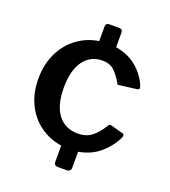

<svg xmlns="http://www.w3.org/2000/svg" viewBox="-136 -841 829 939"><g transform="rotate(20 279.0 -371.0)"><path d="M521 -246C523.7 -255.3 521.7 -261 515 -263L452 -280C448 -281.3 444.8 -281.7 442.5 -281C440.2 -280.3 438 -278.7 436 -276C418 -246 399.3 -223.7 380 -209C360.7 -194.3 336.7 -187 308 -187C264 -187 229.7 -203.2 205 -235.5C180.3 -267.8 168 -314.7 168 -376C168 -436 180 -482.3 204 -515C228 -547.7 260.7 -564 302 -564C326 -564 345.2 -557.8 359.5 -545.5C373.8 -533.2 389 -514 405 -488C407 -481.3 410.3 -478 415 -478L419 -479L507 -490C515 -491.3 519 -494.7 519 -500L517 -509C503 -543.7 481.2 -573.7 451.5 -599C421.8 -624.3 385 -640.7 341 -648V-724C341 -736 334.7 -742 322 -742H274C266.7 -742 261.3 -740.5 258 -737.5C254.7 -734.5 253 -729.3 253 -722V-648C211 -641.3 173.5 -625.7 140.5 -601C107.5 -576.3 81.8 -544.5 63.5 -505.5C45.2 -466.5 36 -422.7 36 -374C36 -326 45 -282.8 63 -244.5C81 -206.2 106.5 -174.8 139.5 -150.5C172.5 -126.2 210.3 -110.7 253 -104V-20C253 -6.7 259.7 0 273 0H318C333.3 0 341 -7.3 341 -22V-104C386.3 -112 424 -129.5 454 -156.5C484 -183.5 506.3 -213.3 521 -246Z"/></g></svg>

Font: Libre Franklin SemiBold
Style: Regular
Weight: 600
Designer: Pablo Impallari, Rodrigo Fuenzalida
Foundry: Impallari Type
Version: Version 1.002; ttfautohint (v1.5)